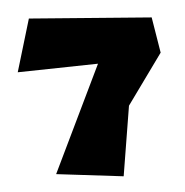

<svg xmlns="http://www.w3.org/2000/svg" viewBox="-44 -594 598 621"><g transform="rotate(-5 255.0 -283.5)"><path d="M21 -381 72 -551 468 -520 487 -404 370 -242 333 -16 116 -42 282 -386Z"/></g></svg>

Font: Super Mario
Style: Regular
Weight: 400
Version: Version 1.0